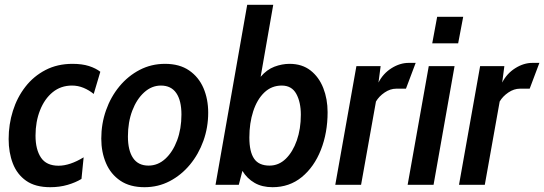

<svg xmlns="http://www.w3.org/2000/svg" viewBox="-20 -770 2268 800"><path d="M189.5 10Q127 10 89 -16.8Q51 -43.5 33.5 -89Q16 -134.5 16 -190.5Q16 -252 33.8 -308.2Q51.5 -364.5 85.8 -408.5Q120 -452.5 169.5 -478.2Q219 -504 282 -504Q322 -504 350.8 -494.8Q379.5 -485.5 398 -471L370.5 -378.5Q351 -394.5 328 -404Q305 -413.5 280 -413.5Q233.5 -413.5 199.5 -385.8Q165.5 -358 146.8 -310.5Q128 -263 128 -205Q128 -147 150.8 -113.2Q173.5 -79.5 224 -79.5Q271 -79.5 328.5 -114.5L319.5 -24.5Q295 -9.5 261.8 0.2Q228.5 10 189.5 10Z M582 10Q521.5 10 481.5 -17Q441.5 -44 421.8 -90Q402 -136 402 -192.5Q402 -254.5 421.8 -310.5Q441.5 -366.5 477.5 -410Q513.5 -453.5 562 -478.8Q610.5 -504 667.5 -504Q728 -504 768 -476.5Q808 -449 827.8 -403Q847.5 -357 847.5 -300.5Q847.5 -239 827.5 -183.2Q807.5 -127.5 771.5 -84Q735.5 -40.5 687.2 -15.2Q639 10 582 10ZM598.5 -80Q638 -80 669 -108.5Q700 -137 718 -185.2Q736 -233.5 736 -292.5Q736 -351 714.5 -382.2Q693 -413.5 650.5 -413.5Q612 -413.5 580.8 -385.2Q549.5 -357 531.2 -309Q513 -261 513 -201.5Q513 -143 534.5 -111.5Q556 -80 598.5 -80Z M1115.5 10Q1072 10 1040.8 -8Q1009.5 -26 990 -58L975 0H878L1010 -750H1118.5L1066 -450Q1091.5 -480 1123.2 -492Q1155 -504 1186.5 -504Q1238.5 -504 1273.8 -476.5Q1309 -449 1327 -403.2Q1345 -357.5 1345 -302.5Q1345 -216.5 1317 -145.5Q1289 -74.5 1237.5 -32.2Q1186 10 1115.5 10ZM1103 -80Q1141.5 -80 1170.8 -108.5Q1200 -137 1216.8 -185Q1233.5 -233 1233.5 -292Q1233.5 -344.5 1214.5 -379Q1195.5 -413.5 1154 -413.5Q1111.5 -413.5 1081.2 -384.5Q1051 -355.5 1035 -306.2Q1019 -257 1019 -197Q1019 -137.5 1038.8 -108.8Q1058.5 -80 1103 -80Z M1377 0 1465 -494.5H1566L1557 -426Q1576 -463.5 1611.2 -485.8Q1646.5 -508 1683 -508H1712L1671.5 -400.5H1631Q1606 -400.5 1582.5 -384.5Q1559 -368.5 1546.5 -347L1484.5 0Z M1781 -589.5 1801.5 -700H1910L1889 -589.5ZM1678.5 0 1766.5 -494.5H1874L1786.5 0Z M1892.5 0 1980.5 -494.5H2081.5L2072.5 -426Q2091.5 -463.5 2126.8 -485.8Q2162 -508 2198.5 -508H2227.5L2187 -400.5H2146.5Q2121.5 -400.5 2098 -384.5Q2074.5 -368.5 2062 -347L2000 0Z"/></svg>

Font: Cabin Condensed SemiBold
Style: Italic
Weight: 600
Width: 3
Italic angle: -10°
Designer: Pablo Impallari
Foundry: Pablo Impallari. http://www.impallari.com Igino Marini. http://www.ikern.com
Version: Version 3.001; ttfautohint (v1.8.3)